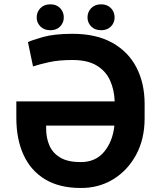

<svg xmlns="http://www.w3.org/2000/svg" viewBox="-20 -882 763 911"><path d="M323.9 -721.6Q436.8 -721.6 513 -679Q589.1 -636.4 627.7 -561.4Q666.2 -486.5 666.2 -388.8V-320Q666.2 -222.3 625.9 -147.7Q585.6 -73.2 516.9 -31.2Q448.2 10.7 362.6 9.9Q262.4 9.9 194.4 -30.9Q126.4 -71.7 92 -146.5Q57.5 -221.2 57.5 -323.2V-400.9H524.1Q522.4 -455.6 502.3 -500.2Q482.2 -544.7 438.9 -571Q395.6 -597.3 323.9 -597.3Q258.5 -597.3 211.6 -586.8Q164.8 -576.3 136.7 -566.8L112.6 -682.2Q128.2 -690.3 182.7 -706Q237.2 -721.6 323.9 -721.6ZM362.6 -112.9Q434.3 -112.9 474.8 -162.6Q515.3 -212.4 522.7 -286.2H198.9V-271.7Q198.9 -227.3 214.7 -191.2Q230.5 -155.2 266.3 -134.1Q302.2 -112.9 362.6 -112.9ZM154.1 -799.4Q154.1 -825.3 171.7 -843.4Q189.3 -861.5 218.8 -861.5Q248.2 -861.5 265.4 -843.4Q282.7 -825.3 282.7 -799.4Q282.7 -774.1 265.4 -756.4Q248.2 -738.6 218.8 -738.6Q189.3 -738.6 171.7 -756.4Q154.1 -774.1 154.1 -799.4ZM395.2 -799.4Q395.2 -825.3 412.8 -843.4Q430.4 -861.5 459.9 -861.5Q489 -861.5 506.4 -843.4Q523.8 -825.3 523.8 -799.4Q523.8 -774.1 506.4 -756.4Q489 -738.6 459.9 -738.6Q430.4 -738.6 412.8 -756.4Q395.2 -774.1 395.2 -799.4Z"/></svg>

Font: Interface
Style: Bold
Weight: 700
Designer: Rasmus Andersson
Foundry: rsms
Version: Version 1.8